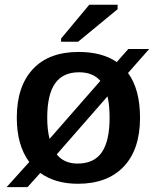

<svg xmlns="http://www.w3.org/2000/svg" viewBox="-20 -754 651 798"><path d="M562 -264.6Q562 -132.8 494.1 -61.5Q426.3 9.8 303.7 9.8Q210 9.8 147.5 -35.2L94.2 23.9H7.3L101.6 -80.6Q49.8 -150.4 49.8 -264.6Q49.8 -395 116.5 -466.6Q183.1 -538.1 306.6 -538.1Q404.3 -538.1 465.3 -496.1L513.2 -550.3H600.1L512.2 -450.7Q562 -382.3 562 -264.6ZM176.3 -264.6Q176.3 -214.4 186 -176.8L397 -418Q366.2 -453.6 308.6 -453.6Q241.2 -453.6 208.7 -407Q176.3 -360.4 176.3 -264.6ZM435.5 -264.6Q435.5 -316.9 426.8 -353.5L215.8 -112.3Q246.6 -74.2 302.2 -74.2Q371.1 -74.2 403.3 -121.3Q435.5 -168.5 435.5 -264.6ZM468.8 -715.8 304.7 -580.6H233.9V-593.8L351.1 -734.4H468.8Z"/></svg>

Font: Arimo SemiBold
Style: Regular
Weight: 600
Designer: Steve Matteson
Foundry: Monotype Imaging Inc.
Version: Version 1.33